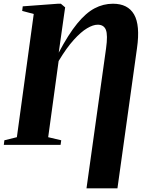

<svg xmlns="http://www.w3.org/2000/svg" viewBox="-38 -777 788 1030"><path d="M426 233.5 531 -517.5Q541 -589.5 530 -617Q519 -644.5 486 -644.5Q461.5 -644.5 429 -625.2Q396.5 -606 357.8 -563.2Q319 -520.5 276.5 -449.5L220.5 -41L290.5 -24.5L287 0H-17.5L-14.5 -24.5L52.5 -41L143 -702L81 -718.5L84 -743L273 -757H288.5L311.5 -737.5L305.5 -696L277 -494.5Q329 -593 375.8 -650.2Q422.5 -707.5 469.2 -732.2Q516 -757 568 -757Q648 -757 681.2 -699.5Q714.5 -642 697 -519L592 233.5Z"/></svg>

Font: Merriweather 120pt ExtraBold
Style: Italic
Weight: 800
Italic angle: -7.8°
Version: Version 2.101